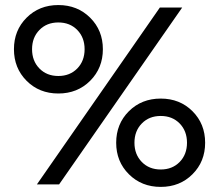

<svg xmlns="http://www.w3.org/2000/svg" viewBox="-20 -730 867 760"><path d="M126 0 612.8 -700.2H701.2L213.9 0ZM85.2 -410.2Q35.2 -460.4 35.2 -535.2Q35.2 -609.9 85.2 -659.9Q135.3 -710 210.9 -710Q286.6 -710 336.9 -659.9Q387.2 -609.9 387.2 -535.2Q387.2 -460.4 336.9 -410.2Q286.6 -359.9 210.9 -359.9Q135.3 -359.9 85.2 -410.2ZM136 -611.3Q106.9 -581.5 106.9 -535.2Q106.9 -488.8 136 -459Q165 -429.2 210.9 -429.2Q256.8 -429.2 285.9 -459Q314.9 -488.8 314.9 -535.2Q314.9 -581.5 285.9 -611.3Q256.8 -641.1 210.9 -641.1Q165 -641.1 136 -611.3ZM490.2 -40.3Q439.9 -90.3 439.9 -165Q439.9 -239.7 490.2 -289.8Q540.5 -339.8 616.2 -339.8Q691.9 -339.8 741.9 -289.8Q792 -239.7 792 -165Q792 -90.3 741.9 -40.3Q691.9 9.8 616.2 9.8Q540.5 9.8 490.2 -40.3ZM541.3 -241.2Q512.2 -211.4 512.2 -165Q512.2 -118.7 541.3 -88.9Q570.3 -59.1 616.2 -59.1Q662.1 -59.1 691.2 -88.9Q720.2 -118.7 720.2 -165Q720.2 -211.4 691.2 -241.2Q662.1 -271 616.2 -271Q570.3 -271 541.3 -241.2Z"/></svg>

Font: TASA Explorer
Style: Regular
Weight: 400
Designer: Weizhong Zhang
Foundry: Local Remote
Version: Version 1.000;Glyphs 3.1.2 (3151)